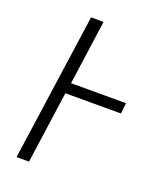

<svg xmlns="http://www.w3.org/2000/svg" viewBox="-130 -762 681 839"><g transform="rotate(20 210.5 -342.5)"><path d="M418.9 -384.8 413.1 -335H154.8L107.9 0H49.8L147 -685.1H205.1L163.1 -384.8Z"/></g></svg>

Font: Fira Sans Compressed Light
Style: Italic
Weight: 300
Width: 3
Italic angle: -8°
Designer: Carrois Corporate & Edenspiekermann AG
Foundry: Carrois Corporate GbR & Edenspiekermann AG
Version: Version 4.203;PS 004.203;hotconv 1.0.88;makeotf.lib2.5.64775